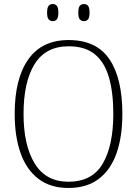

<svg xmlns="http://www.w3.org/2000/svg" viewBox="-20 -924 682 954"><path d="M320 10Q231 10 171.5 -35Q112 -80 82.5 -162.5Q53 -245 53 -359Q53 -533 120.5 -629Q188 -725 321 -725Q459 -725 523.5 -630Q588 -535 588 -358Q588 -245 559 -162.5Q530 -80 470.5 -35Q411 10 320 10ZM320 -21Q438 -21 490.5 -111Q543 -201 543 -358Q543 -464 521.5 -539Q500 -614 451.5 -654Q403 -694 321 -694Q207 -694 152 -605.5Q97 -517 97 -358Q97 -202 152.5 -111.5Q208 -21 320 -21ZM397 -819Q384 -819 376.5 -828Q369 -837 369 -861Q369 -886 376.5 -895Q384 -904 397 -904Q410 -904 417.5 -895Q425 -886 425 -861Q425 -837 417.5 -828Q410 -819 397 -819ZM242 -819Q229 -819 221.5 -828Q214 -837 214 -861Q214 -886 221.5 -895Q229 -904 242 -904Q255 -904 262.5 -895Q270 -886 270 -861Q270 -837 262.5 -828Q255 -819 242 -819Z"/></svg>

Font: Noto Serif Tamil SemiCondensed ExtraLight
Style: Italic
Weight: 200
Width: 4
Italic angle: -12°
Designer: Indian Type Foundry, Tom Grace, and the Monotype Design Team
Foundry: Monotype Imaging Inc.
Version: Version 2.003; ttfautohint (v1.8.4.7-5d5b)